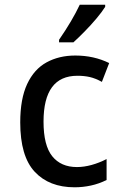

<svg xmlns="http://www.w3.org/2000/svg" viewBox="-20 -786 540 816"><path d="M297 10Q189 10 127.5 -56Q66 -122 66 -266Q66 -366 95.5 -429Q125 -492 178 -521Q231 -550 300 -550Q379 -550 444 -518L413 -438Q386 -453 362 -458.5Q338 -464 309 -464Q165 -464 165 -269Q165 -168 202 -122Q239 -76 307 -76Q337 -76 369.5 -85Q402 -94 433 -110V-21Q401 -5 366.5 2.5Q332 10 297 10ZM231 -617Q287 -698 319 -766H427V-757Q414 -736 390.5 -708Q367 -680 340 -652.5Q313 -625 292 -606H231Z"/></svg>

Font: Noto Sans Mono ExtraCondensed Medium
Style: Regular
Weight: 500
Width: 2
Designer: Monotype Design Team
Foundry: Monotype Imaging Inc.
Version: Version 2.014